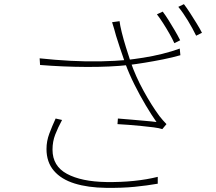

<svg xmlns="http://www.w3.org/2000/svg" viewBox="-20 -871 1040 925"><path d="M764 -815Q777 -798 792 -774Q807 -750 822 -724.5Q837 -699 848 -677L820 -663Q811 -683 796.5 -708.5Q782 -734 766 -759Q750 -784 736 -802ZM866 -851Q880 -833 896 -808Q912 -783 927.5 -758Q943 -733 953 -713L925 -699Q908 -734 885 -772Q862 -810 839 -838ZM539 -699Q535 -714 530 -731.5Q525 -749 520 -764L556 -769Q558 -750 566.5 -715.5Q575 -681 587 -642.5Q599 -604 610 -571Q633 -504 671 -434.5Q709 -365 748 -312Q756 -302 764.5 -292Q773 -282 782 -273L762 -249Q747 -254 720 -257.5Q693 -261 661.5 -264Q630 -267 599.5 -269.5Q569 -272 546 -273L548 -300Q580 -298 615 -294.5Q650 -291 682 -288.5Q714 -286 734 -283Q710 -317 682 -364Q654 -411 628 -463Q602 -515 584 -564Q568 -609 557 -643Q546 -677 539 -699ZM171 -590Q245 -582 320.5 -578Q396 -574 466 -575.5Q536 -577 590 -582Q625 -586 670 -593Q715 -600 761.5 -611.5Q808 -623 846 -637L849 -605Q811 -594 766 -585Q721 -576 678 -569Q635 -562 602 -558Q511 -548 397.5 -548.5Q284 -549 173 -558ZM279 -293Q259 -256 246 -222.5Q233 -189 233 -150Q233 -71 302.5 -33.5Q372 4 492 6Q563 7 625.5 0.5Q688 -6 740 -19V14Q689 23 628.5 29Q568 35 491 34Q404 33 339.5 13Q275 -7 239.5 -48.5Q204 -90 204 -153Q204 -191 217.5 -227Q231 -263 248 -300Z"/></svg>

Font: Noto Sans KR Thin
Style: Regular
Weight: 100
Designer: Ryoko NISHIZUKA 西塚涼子 (kana, bopomofo & ideographs); Paul D. Hunt (Latin, Greek & Cyrillic); Sandoll Communications 산돌커뮤니
Foundry: Adobe
Version: Version 2.004-H2;hotconv 1.0.118;makeotfexe 2.5.65603